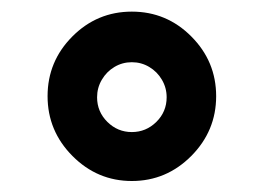

<svg xmlns="http://www.w3.org/2000/svg" viewBox="-20 -410 463 337"><path d="M150.4 -239.3Q150.4 -213.9 168.5 -196Q186.5 -178.2 211.4 -178.2Q236.3 -178.2 254.4 -196Q272.5 -213.9 272.5 -239.3Q272.5 -255.9 264.2 -270Q255.9 -284.2 241.9 -292.5Q228 -300.8 211.4 -300.8Q194.8 -300.8 180.9 -292.5Q167 -284.2 158.7 -270Q150.4 -255.9 150.4 -239.3ZM315.7 -136.2Q272 -92.3 211.4 -92.3Q150.9 -92.3 107.2 -136.2Q63.5 -180.2 63.5 -241.2Q63.5 -302.2 106.9 -345.9Q150.4 -389.6 211.4 -389.6Q272.5 -389.6 315.9 -345.9Q359.4 -302.2 359.4 -241.2Q359.4 -180.2 315.7 -136.2Z"/></svg>

Font: Samim FD-WOL
Style: Medium-FD-WOL
Weight: 500
Foundry: DejaVu fonts team - Redesigned by Saber Rastikerdar
Version: Version 4.0.0